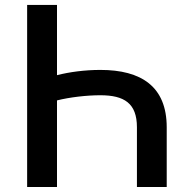

<svg xmlns="http://www.w3.org/2000/svg" viewBox="-20 -747 780 767"><path d="M646 0V-238.6C646 -401.6 544 -467.7 381 -467.7C319.6 -467.7 257.5 -459.5 207.7 -446.7V-727.3H88.4V0H207.7V-345.9C258.9 -358.7 326 -366.5 381 -366.5C476.2 -366.5 527 -334.5 527 -238.6V0Z"/></svg>

Font: Magic Ui Pro Semi Bold
Style: Regular
Weight: 600
Designer: Stefan Endress, Andreas Faust
Version: Version 1.000;FEAKit 1.0